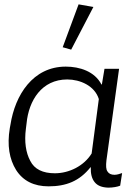

<svg xmlns="http://www.w3.org/2000/svg" viewBox="-20 -846 639 882"><path d="M203 10C284 10 345 -14 396 -78H397C396 -47 402 -25 415 -9C428 7 448 15 477 16C499 16 520 12 532 7L541 -51C530 -47 517 -43 506 -43C491 -43 480 -48 474 -58C467 -67 466 -84 469 -110L527 -530H460L448 -458H446C415 -518 346 -540 282 -540C131 -540 49 -409 28 -273L25 -257C12 -178 23 -115 54 -65C86 -15 136 10 203 10ZM307 -618 409 -814 341 -826 268 -629ZM232 -50C176 -50 138 -69 119 -107C99 -144 91 -194 99 -255L102 -279C112 -385 172 -481 289 -481C348 -481 415 -452 434 -391L401 -141C366 -84 298 -50 232 -50Z"/></svg>

Font: Cheyenne Sans Light
Style: Italic
Weight: 300
Italic angle: -8.13011°
Designer: The Public Sans project authors (U.S. Web Design System), Libre Franklin designed by Pablo Impallari and Rodrigo Fuenzal
Foundry: The Cheyenne Sans Project Authors
Version: Version 2.007